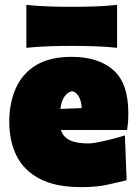

<svg xmlns="http://www.w3.org/2000/svg" viewBox="-20 -751 566 787"><path d="M313 16Q208 16 143 -18Q78 -52 48 -112.2Q18 -172.5 18 -251Q18 -329.5 45 -389.8Q72 -450 128.2 -484Q184.5 -518 273 -518Q384 -518 445 -463.5Q506 -409 506 -288Q506 -266.5 504.8 -250.2Q503.5 -234 501 -218H230Q238 -190.5 265 -176.8Q292 -163 342 -163Q357.5 -163 383.8 -168.2Q410 -173.5 439 -181Q468 -188.5 492 -196L499 -12Q466 -4.5 421.5 5.8Q377 16 313 16ZM275 -377Q259 -374.5 245.5 -357Q232 -339.5 227.5 -304.5L315 -308Q313.5 -338.5 302 -357Q290.5 -375.5 275 -377ZM88 -555V-731Q130 -726.5 176.5 -724.8Q223 -723 274 -723Q325 -723 371.5 -724.8Q418 -726.5 460 -731V-555Q418 -559.5 371.5 -561.2Q325 -563 274 -563Q223 -563 176.5 -561.2Q130 -559.5 88 -555Z"/></svg>

Font: Commissioner Flair Black
Style: Regular
Weight: 900
Designer: Kostas Bartsokas
Foundry: Kostas Bartsokas
Version: Version 1.000; ttfautohint (v1.8.3)